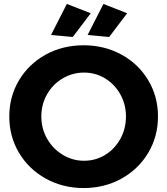

<svg xmlns="http://www.w3.org/2000/svg" viewBox="-20 -940 846 971"><path d="M779 -351Q779 -250 729.5 -167Q680 -84 594 -36.5Q508 11 403 11Q298 11 212 -36.5Q126 -84 76.5 -166.5Q27 -249 27 -351Q27 -452 76.5 -534.5Q126 -617 211.5 -664Q297 -711 403 -711Q508 -711 594 -664Q680 -617 729.5 -534.5Q779 -452 779 -351ZM189 -351Q189 -289 218.5 -238Q248 -187 297.5 -157Q347 -127 405 -127Q463 -127 511.5 -156.5Q560 -186 588.5 -237.5Q617 -289 617 -351Q617 -412 588.5 -463Q560 -514 511.5 -543.5Q463 -573 405 -573Q347 -573 297 -543.5Q247 -514 218 -463Q189 -412 189 -351ZM318 -920 439 -873 348 -753 238 -763ZM503 -920 623 -873 532 -753 423 -763Z"/></svg>

Font: Montserrat SemiBold
Style: Regular
Weight: 600
Designer: Julieta Ulanovsky
Foundry: Julieta Ulanovsky
Version: Version 6.001